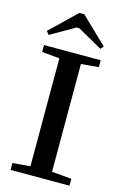

<svg xmlns="http://www.w3.org/2000/svg" viewBox="-131 -927 635 985"><g transform="rotate(15 187.0 -434.5)"><path d="M39.6 -719.2 25.4 -736.8 162.6 -869.1H189L328.1 -735.4L314.9 -719.2L182.6 -793.5H168.9ZM30.3 0V-36.6L124 -44.4V-617.7L30.3 -626.5V-663.1H331.5V-626.5L238.3 -618.2V-45.9L343.3 -36.6V0Z"/></g></svg>

Font: Elstob 8pt Medium
Style: Regular
Weight: 500
Designer: Peter S. Baker
Version: Version 1.015